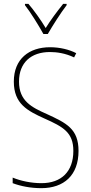

<svg xmlns="http://www.w3.org/2000/svg" viewBox="-20 -970 475 1000"><path d="M206 -793H229C255 -838 295 -901 327 -943V-950H309C274 -906 244 -866 218 -824C193 -866 157 -916 128 -950H110V-943C137 -909 180 -840 206 -793ZM389 -184C389 -299 326 -329 224 -376C145 -411 79 -444 79 -545C79 -644 142 -699 240 -699C275 -699 320 -693 366 -671L377 -693C341 -712 291 -724 241 -724C131 -724 52 -663 52 -545C52 -429 123 -393 211 -353C310 -309 362 -280 362 -184C362 -77 300 -16 196 -16C142 -16 87 -28 46 -45V-16C88 0 141 10 195 10C313 10 389 -57 389 -184Z"/></svg>

Font: Noto Sans Condensed Thin
Style: Regular
Weight: 100
Width: 3
Designer: Monotype Design Team
Foundry: Monotype Imaging Inc.
Version: Version 2.013